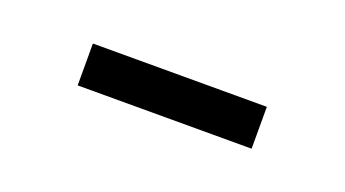

<svg xmlns="http://www.w3.org/2000/svg" viewBox="-24 -330 376 209"><g transform="rotate(20 164.0 -226.0)"><path d="M63 -249.5H264.5V-201H63Z"/></g></svg>

Font: Newsreader 16pt Light
Style: Regular
Weight: 300
Designer: Hugues Gentile
Foundry: Production Type
Version: Version 1.003